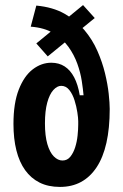

<svg xmlns="http://www.w3.org/2000/svg" viewBox="-20 -721 485 756"><path d="M216 15Q170 15 136 -2Q102 -19 79 -51Q56 -83 44.5 -129Q33 -175 33 -233Q33 -315 54 -368.5Q75 -422 109 -448Q143 -474 182 -474Q212 -474 234.5 -459.5Q257 -445 272 -416.5Q287 -388 294 -346H309Q307 -369 302 -402Q297 -435 284.5 -470Q272 -505 249.5 -536.5Q227 -568 191 -590Q155 -612 101 -616L123 -699Q188 -693 234 -667Q280 -641 312 -603Q344 -565 363.5 -520.5Q383 -476 393.5 -432.5Q404 -389 408 -352Q412 -315 412 -292Q412 -216 399 -158.5Q386 -101 360.5 -62.5Q335 -24 299 -4.5Q263 15 216 15ZM226 -89Q245 -89 257 -104Q269 -119 276 -141Q283 -163 285.5 -187.5Q288 -212 288 -230V-244Q288 -256 284.5 -279Q281 -302 273.5 -326Q266 -350 253 -366.5Q240 -383 221 -383Q205 -383 190 -366.5Q175 -350 166 -317Q157 -284 157 -235Q157 -186 166.5 -153.5Q176 -121 192 -105Q208 -89 226 -89ZM123 -550 307 -701 353 -650 168 -499Z"/></svg>

Font: Bricolage Grotesque Condensed SemiBold
Style: Regular
Weight: 600
Width: 3
Designer: Mathieu Triay
Foundry: Atelier Triay
Version: Version 1.000;gftools[0.9.30]